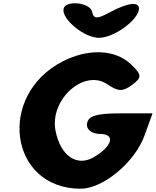

<svg xmlns="http://www.w3.org/2000/svg" viewBox="-20 -1197 947 1167"><path d="M363 -825C-42 -618 37 -50 470 -50C608 -50 802 -213 859 -375L907 -508H713C567 -508 516 -493 509 -446C503 -410 538 -383 588 -383C684 -383 663 -307 549 -241C447 -182 348 -250 318 -400C279 -592 492 -782 634 -684C698 -640 726 -639 783 -681C844 -726 843 -743 774 -808C679 -897 517 -903 363 -825ZM366 -1142C356 -1079 493 -967 581 -967C669 -967 813 -1069 824 -1138C832 -1190 760 -1183 647 -1122C570 -1080 549 -1081 540 -1125C528 -1183 375 -1198 366 -1142Z"/></svg>

Font: Hussar Skorodowane
Style: Ky
Weight: 700
Foundry: Cannot Into Space Fonts
Version: Version 0.892